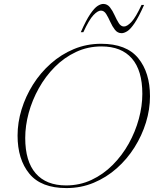

<svg xmlns="http://www.w3.org/2000/svg" viewBox="-20 -948 792 978"><path d="M744 -457.5Q744 -391 723.5 -324.2Q703 -257.5 665.2 -197.5Q627.5 -137.5 574.8 -90.8Q522 -44 457.2 -17Q392.5 10 318.5 10Q189.5 10 129.5 -63.2Q69.5 -136.5 69.5 -257.5Q69.5 -324 90 -390.8Q110.5 -457.5 148.2 -517.5Q186 -577.5 238.8 -624.2Q291.5 -671 356.2 -698Q421 -725 495 -725Q624 -725 684 -651.8Q744 -578.5 744 -457.5ZM108.5 -245Q108.5 -126 162 -64.8Q215.5 -3.5 316.5 -3.5Q386.5 -3.5 446.5 -31.8Q506.5 -60 554.2 -108Q602 -156 635.8 -216.5Q669.5 -277 687.2 -342.5Q705 -408 705 -470Q705 -589 651.8 -650.2Q598.5 -711.5 497 -711.5Q427 -711.5 367 -683.2Q307 -655 259.2 -607Q211.5 -559 177.8 -498.5Q144 -438 126.2 -372.8Q108.5 -307.5 108.5 -245ZM714 -923Q686.5 -861 665.5 -830Q644.5 -799 628.2 -789Q612 -779 599.5 -779Q579 -779 565.5 -796.2Q552 -813.5 541.8 -836.5Q531.5 -859.5 520.8 -876.8Q510 -894 494 -894Q478 -894 456 -871Q434 -848 404.5 -784H391.5Q419 -846.5 440.2 -877.2Q461.5 -908 477.5 -918Q493.5 -928 506 -928Q526.5 -928 540 -910.8Q553.5 -893.5 563.8 -870.5Q574 -847.5 585 -830.2Q596 -813 611.5 -813Q627.5 -813 649.5 -836.2Q671.5 -859.5 701 -923Z"/></svg>

Font: Newsreader Display ExtraLight
Style: Italic
Weight: 275
Italic angle: -17°
Designer: Hugues Gentile
Foundry: Production Type
Version: Version 1.002